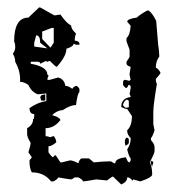

<svg xmlns="http://www.w3.org/2000/svg" viewBox="-20 -484 484 518"><path d="M85.4 -463.9H88.4L127 -442.4L143.1 -444.8Q159.2 -421.4 171.9 -415Q171.9 -405.3 185.1 -393.6Q181.6 -384.3 181.6 -374.5Q194.3 -373 194.3 -366.2V-363.3H185.1L178.7 -366.2Q178.2 -358.4 159.2 -352.5Q159.2 -332.5 133.3 -303.7Q129.9 -303.7 114.3 -319.8L107.9 -317.4Q104.5 -317.4 104.5 -319.8L88.4 -312Q88.4 -317.4 82 -317.4H63V-312Q107.9 -304.2 107.9 -282.2Q110.8 -282.2 110.8 -279.3Q107.9 -274.4 107.9 -268.6H114.3L136.7 -274.9Q153.8 -270.5 156.2 -252.4Q164.6 -252.4 175.3 -244.1Q175.3 -248 185.1 -252.4Q189.5 -252.4 194.3 -244.1V-235.8Q189 -231.9 185.1 -200.7Q170.4 -200.7 149.4 -187Q133.3 -186 120.6 -173.3Q140.6 -168 143.1 -160.2Q126 -138.2 103 -138.2V-116.7Q107.9 -116.7 115.7 -113.8Q122.1 -116.7 125.5 -116.7Q131.8 -107.4 131.8 -100.1Q119.6 -89.4 110.8 -89.4V-73.2Q119.6 -59.6 124 -59.6Q125 -64.9 130.4 -64.9L143.1 -45.9H146.5L168.9 -51.3Q177.2 -51.3 191.4 -43.5Q195.3 -56.6 201.2 -56.6H220.2L232.9 -45.9Q260.3 -48.8 278.3 -48.8Q279.8 -48.8 287.6 -43.5H291Q291 -56.6 319.8 -59.6Q324.2 -45.9 329.6 -45.9L332.5 -51.3V-56.6Q327.1 -63 323.2 -81.1Q332.5 -95.2 332.5 -108.4V-111.3Q323.2 -121.1 323.2 -130.4V-132.8Q335.9 -144 335.9 -170.9L323.2 -189.9Q317.4 -189.9 307.1 -195.3Q307.1 -219.2 332.5 -222.2Q332.5 -225.1 329.6 -230.5L332.5 -246.6V-249.5Q332.5 -254.9 326.2 -254.9Q326.2 -251 321.3 -246.6Q316.9 -246.6 312 -254.9V-263.2Q313 -268.6 318.4 -268.6L329.6 -265.6Q329.6 -268.6 332.5 -268.6L329.6 -282.2V-284.7L332.5 -303.7Q321.3 -307.1 321.3 -312V-317.4Q329.6 -329.6 329.6 -331.1V-350.1Q321.3 -371.6 321.3 -373V-381.3Q331.1 -389.6 332.5 -414.6L323.2 -425.3Q323.2 -433.1 348.6 -436.5Q361.3 -447.3 377.4 -455.6H380.9Q390.1 -450.2 401.4 -427.7Q401.4 -423.3 406.7 -363.3Q409.7 -344.7 409.7 -333.5V-331.1Q400.4 -319.8 400.4 -301.3Q406.7 -299.8 413.1 -287.6Q413.1 -285.2 400.4 -271Q400.4 -262.2 403.3 -257.8Q393.6 -200.2 393.6 -181.6V-148.9L397 -132.8Q392.6 -117.7 387.2 -111.3V-106Q397 -95.7 397 -86.9V-75.7Q397 -71.3 384.3 -45.9Q390.6 -32.7 390.6 -13.7Q390.6 -4.9 358.4 5.4L339.4 0Q339.4 2.9 335.9 2.9Q335.9 -1 326.2 -5.4H323.2Q323.2 6.8 307.1 13.7L284.7 -7.8Q282.7 -7.8 268.6 2.9L239.7 0Q210 5.4 204.1 5.4Q204.1 1.5 191.4 -5.4H181.6Q173.8 0 171.9 0Q168 0 136.7 -5.4Q136.7 -1 124 5.4H117.7Q99.1 -19 65.9 -19Q59.6 -29.3 59.6 -48.8V-51.3L65.9 -59.6L56.6 -73.2Q62.5 -90.8 62.5 -99.1Q53.2 -113.8 53.2 -122.1V-138.2Q69.3 -147 69.3 -162.6Q72.3 -162.6 72.3 -170.9V-176.3Q59.6 -176.3 59.6 -192.4Q83 -208.5 105 -211.4V-231.9L82 -229.5Q64.9 -235.8 56.6 -254.9Q44.9 -263.2 34.2 -263.2V-271Q34.2 -294.4 21 -317.4Q21 -329.1 14.6 -338.9Q21 -348.1 21 -355.5V-357.9Q21 -367.2 18.1 -371.6Q18.1 -436.5 56.6 -436.5ZM93.8 -398.9V-378.9L116.2 -355.5L125 -368.7V-408.7H119.6ZM77.6 -388.7 72.3 -368.7V-358.4L107.9 -353.5L88.4 -368.7Q88.4 -388.7 77.6 -388.7ZM321.3 -112.8Q327.6 -111.8 327.6 -106.9V-99.1Q327.6 -95.2 318.4 -90.8L316.9 -99.1V-104.5Q316.9 -108.4 321.3 -112.8ZM92.3 -227.5 102.1 -229.5V-212.9L91.3 -212.4L88.4 -222.2ZM386.2 -45.9 388.7 -50.3Q392.6 -49.3 394 -43.9H393.1L390.1 -34.2ZM312.5 -198.7 318.4 -193.4Q327.6 -193.4 327.6 -195.8V-209.5Q327.6 -214.4 321.3 -215.3Q314.9 -211.4 312 -202.1Z"/></svg>

Font: Truetypewriter PolyglOTT
Style: Regular
Weight: 400
Designer: Sergey Beatoff a.k.a. Sam_T
Version: Version 3.76